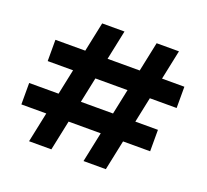

<svg xmlns="http://www.w3.org/2000/svg" viewBox="-124 -877 1107 1027"><g transform="rotate(20 429.5 -363.0)"><path d="M448 0 600 -726H727L575 0ZM138 0 290 -726H417L265 0ZM32 -171V-293H765V-171ZM85 -437V-558H819V-437Z"/></g></svg>

Font: DM Sans 16pt
Style: Bold
Weight: 700
Version: Version 4.004;gftools[0.9.30]